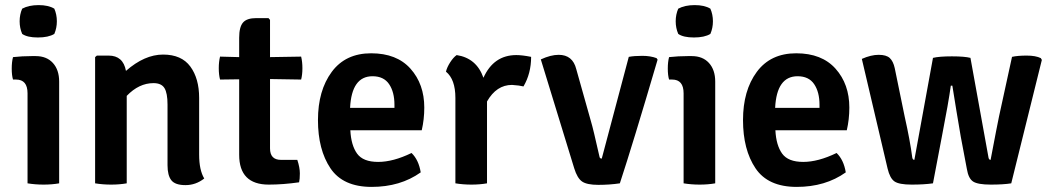

<svg xmlns="http://www.w3.org/2000/svg" viewBox="-20 -719 4120 753"><path d="M212 -399V0Q184 5 151 5Q118 5 88 0V-353Q88 -407 43 -407H31Q26 -424 26 -450Q26 -476 31 -495Q67 -499 104 -499H120Q163 -499 187.5 -472Q212 -445 212 -399ZM67 -586Q57 -609 57 -635.5Q57 -662 67 -685Q93 -699 131.5 -699Q170 -699 193 -685Q203 -662 203 -635.5Q203 -609 193 -586Q170 -572 128.5 -572Q87 -572 67 -586Z M761 -335V-113Q761 -52 781 -19Q748 7 707.5 7Q667 7 652 -12Q637 -31 637 -71V-309Q637 -354 625 -373.5Q613 -393 582 -393Q525 -393 477 -343V0Q449 5 416 5Q383 5 353 0V-495L360 -501H406Q463 -501 474 -441Q547 -505 619.5 -505Q692 -505 726.5 -458Q761 -411 761 -335Z M1161 -497Q1166 -477 1166 -451.5Q1166 -426 1161 -407L1039 -409V-137Q1039 -92 1082 -92H1146Q1156 -62 1156 -39Q1156 -16 1153 -4Q1090 5 1034 5Q918 5 918 -112V-408L843 -407Q838 -426 838 -451.5Q838 -477 843 -497L918 -495V-571Q918 -613 933 -630.5Q948 -648 985 -648H1033L1039 -641V-495Z M1634 -208H1354Q1357 -149 1380.5 -116.5Q1404 -84 1463 -84Q1522 -84 1594 -119Q1622 -92 1630 -43Q1550 14 1437.5 14Q1325 14 1276 -59Q1227 -132 1227 -248Q1227 -364 1281 -437Q1335 -510 1435.5 -510Q1536 -510 1590 -449.5Q1644 -389 1644 -297Q1644 -251 1634 -208ZM1441 -420Q1359 -420 1353 -296H1527V-308Q1527 -358 1506 -389Q1485 -420 1441 -420Z M1729 -438Q1733 -455 1745.5 -474.5Q1758 -494 1771 -503Q1849 -491 1876 -414Q1916 -503 2005 -503Q2028 -503 2063 -496Q2063 -431 2033 -380Q2018 -384 1988 -386Q1927 -386 1890 -321V0Q1862 5 1829 5Q1796 5 1766 0V-335Q1766 -408 1729 -438Z M2340 -97 2446 -496Q2467 -500 2499 -500Q2531 -500 2555 -491L2559 -485Q2462 -155 2411 0Q2371 6 2326.5 6Q2282 6 2263 -7Q2244 -20 2232 -59L2101 -486Q2140 -504 2171 -504Q2226 -504 2240 -448L2298 -242Q2306 -216 2331 -105Q2332 -97 2340 -97Z M2785 -399V0Q2757 5 2724 5Q2691 5 2661 0V-353Q2661 -407 2616 -407H2604Q2599 -424 2599 -450Q2599 -476 2604 -495Q2640 -499 2677 -499H2693Q2736 -499 2760.5 -472Q2785 -445 2785 -399ZM2640 -586Q2630 -609 2630 -635.5Q2630 -662 2640 -685Q2666 -699 2704.5 -699Q2743 -699 2766 -685Q2776 -662 2776 -635.5Q2776 -609 2766 -586Q2743 -572 2701.5 -572Q2660 -572 2640 -586Z M3301 -208H3021Q3024 -149 3047.5 -116.5Q3071 -84 3130 -84Q3189 -84 3261 -119Q3289 -92 3297 -43Q3217 14 3104.5 14Q2992 14 2943 -59Q2894 -132 2894 -248Q2894 -364 2948 -437Q3002 -510 3102.5 -510Q3203 -510 3257 -449.5Q3311 -389 3311 -297Q3311 -251 3301 -208ZM3108 -420Q3026 -420 3020 -296H3194V-308Q3194 -358 3173 -389Q3152 -420 3108 -420Z M3461 -58 3360 -488Q3396 -504 3426 -504Q3456 -504 3469.5 -491.5Q3483 -479 3489 -452L3528 -262Q3549 -169 3558 -100Q3560 -92 3566 -92L3639 -492Q3663 -498 3713 -498Q3763 -498 3786 -492L3857 -100Q3859 -92 3865 -92Q3891 -229 3898 -262L3949 -496Q3971 -501 4006.5 -501Q4042 -501 4062 -491L4066 -484L3946 0Q3916 5 3865.5 5Q3815 5 3796.5 -7Q3778 -19 3772 -56L3748 -183Q3731 -282 3715 -383H3709Q3700 -317 3674 -184L3639 0Q3605 5 3555.5 5Q3506 5 3488 -7.5Q3470 -20 3461 -58Z"/></svg>

Font: Signika Negative
Style: Semibold
Weight: 600
Designer: Anna Giedrys
Foundry: Anna Giedrys
Version: Version 1.001